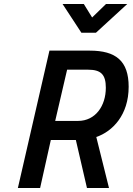

<svg xmlns="http://www.w3.org/2000/svg" viewBox="-20 -947 668 967"><path d="M513 -505C513 -571 489 -596 424 -596H318L258 -338H373C461 -338 513 -414 513 -505ZM236 -242 182 0H70L229 -692H432C563 -692 628 -641 628 -510C628 -368 547 -285 465 -257L529 0H418L362 -242ZM514 -927 444 -859 402 -927H295L390 -782H463L621 -927Z"/></svg>

Font: RazerF5 SemiBold
Style: Italic
Weight: 600
Foundry: Razer Inc.
Version: Version 2